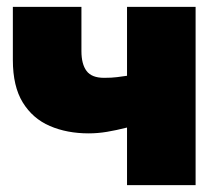

<svg xmlns="http://www.w3.org/2000/svg" viewBox="-20 -540 653 560"><path d="M350.5 0V-168Q319 -160 292 -155.5Q265 -151 238.5 -151Q175.5 -151 125.5 -172.5Q75.5 -194 46.5 -241Q17.5 -288 17.5 -365V-520H217.5V-391Q217.5 -353 232.5 -333Q247.5 -313 283.5 -313Q306 -313 321.2 -315Q336.5 -317 350.5 -319V-520H550.5V0Z"/></svg>

Font: Geologica Black
Style: Regular
Weight: 900
Designer: Sindre Bremnes, Frode Helland
Foundry: Monokrom Skriftforlag AS
Version: Version 1.010;gftools[0.9.28]